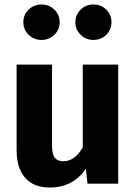

<svg xmlns="http://www.w3.org/2000/svg" viewBox="-20 -819 608 856"><path d="M370 0 363 -67Q306 17 202 17Q129 17 91.5 -27Q54 -71 54 -150V-531H212V-170Q212 -131 224.5 -115.5Q237 -100 263 -100Q313 -100 349 -162V-531H507V0ZM246 -720Q246 -687 222.5 -664Q199 -641 165 -641Q131 -641 107.5 -664Q84 -687 84 -720Q84 -753 107.5 -776Q131 -799 165 -799Q199 -799 222.5 -776Q246 -753 246 -720ZM477 -720Q477 -687 454 -664Q431 -641 396 -641Q363 -641 339.5 -664Q316 -687 316 -720Q316 -753 339.5 -776Q363 -799 396 -799Q431 -799 454 -776Q477 -753 477 -720Z"/></svg>

Font: Fira Sans BGR
Style: Bold
Weight: 700
Designer: bBox Type GmbH & Carrois Corporate GbR & Edenspiekermann AG
Foundry: bBox Type GmbH & Carrois Corporate GbR & Edenspiekermann AG
Version: Version 4.301